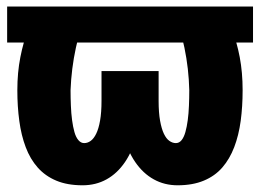

<svg xmlns="http://www.w3.org/2000/svg" viewBox="-20 -548 784 578"><path d="M741.7 -528.3V-419.9H1.5V-528.3ZM498 -528.3H644.5Q663.1 -498.5 678 -460.2Q692.9 -421.9 701.7 -376Q710.4 -330.1 710.4 -276.4Q710.4 -227.5 704.6 -184.1Q698.7 -140.6 685.1 -105Q671.4 -69.3 649.2 -43.7Q627 -18.1 593.5 -4.2Q560.1 9.8 514.6 9.8Q475.1 9.8 442.9 -8.1Q410.6 -25.9 387 -60.3Q363.3 -94.7 350.6 -145.3Q337.9 -195.8 337.9 -261.2V-334H457.5V-244.6Q457.5 -209 461.9 -184.6Q466.3 -160.2 473.4 -145.3Q480.5 -130.4 490 -123.8Q499.5 -117.2 509.3 -117.2Q519.5 -117.2 526.6 -126Q533.7 -134.8 538.1 -150.4Q542.5 -166 545.2 -186.3Q547.9 -206.5 548.8 -229.7Q549.8 -252.9 549.8 -276.4Q548.3 -341.3 535.2 -404.5Q522 -467.8 498 -528.3ZM97.7 -528.3H245.1Q222.2 -467.8 208.5 -404.5Q194.8 -341.3 192.4 -276.4Q192.4 -252.9 193.4 -229.7Q194.3 -206.5 197 -186.3Q199.7 -166 204.1 -150.4Q208.5 -134.8 216.1 -126Q223.6 -117.2 233.4 -117.2Q243.7 -117.2 252.9 -123.8Q262.2 -130.4 269.5 -145.3Q276.9 -160.2 281.2 -184.6Q285.6 -209 285.6 -244.6V-334H404.8V-261.2Q404.8 -195.8 392.3 -145.3Q379.9 -94.7 356.4 -60.3Q333 -25.9 300.8 -8.1Q268.6 9.8 228.5 9.8Q182.6 9.8 149.4 -4.2Q116.2 -18.1 93.5 -43.7Q70.8 -69.3 57.4 -105Q43.9 -140.6 38.1 -184.1Q32.2 -227.5 32.2 -276.4Q32.2 -330.1 41.3 -376Q50.3 -421.9 65.2 -460.2Q80.1 -498.5 97.7 -528.3Z"/></svg>

Font: Roboto Condensed Black
Style: Regular
Weight: 900
Designer: Christian Robertson
Foundry: Google
Version: Version 3.008; 2023